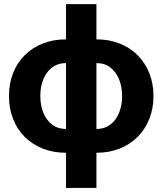

<svg xmlns="http://www.w3.org/2000/svg" viewBox="-20 -739 797 942"><path d="M303.9 183V-718.8H453.1V183ZM303.9 10.5Q242.2 10.5 190.7 -9.6Q139.3 -29.8 101.9 -66.8Q64.6 -103.9 44.3 -155Q24 -206.2 24 -267.8Q24 -329.6 44.3 -380.7Q64.6 -431.7 101.9 -468.8Q139.3 -505.8 190.7 -525.8Q242.2 -545.9 303.9 -545.9H331.6V10.5ZM303.9 -106.2H319.9V-429.5H303.9Q273.8 -429.5 250.2 -417Q226.7 -404.5 210.5 -382.3Q194.4 -360.1 186.1 -330.8Q177.7 -301.6 177.9 -267.8Q177.7 -222.9 192.6 -186Q207.5 -149.2 235.8 -127.7Q264.1 -106.2 303.9 -106.2ZM453.1 10.5H425.4V-545.9H453.1Q514.9 -545.9 566.2 -525.8Q617.4 -505.8 654.6 -468.8Q691.8 -431.7 712.4 -380.7Q733 -329.6 733 -267.8Q733 -206.2 712.4 -155Q691.8 -103.9 654.6 -66.8Q617.4 -29.8 566.2 -9.6Q514.9 10.5 453.1 10.5ZM453.1 -106.2Q483.2 -106.2 506.6 -118.6Q530 -130.9 546.1 -153Q562.2 -175.1 570.7 -204.5Q579.1 -234 579.1 -267.8Q579.1 -312.9 564.3 -349.5Q549.4 -386.1 521.4 -407.8Q493.4 -429.5 453.1 -429.5H436.1V-106.2Z"/></svg>

Font: Inter Display V
Style: Regular
Weight: 400
Designer: Rasmus Andersson
Foundry: rsms
Version: Version 3.015;git-src